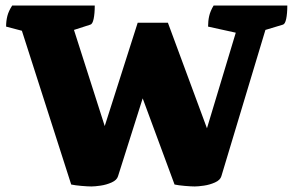

<svg xmlns="http://www.w3.org/2000/svg" viewBox="-20 -661 1059 693"><path d="M310 12Q297 12 274 10Q251 8 237 5L59 -550L2 -565Q2 -585 6.5 -603Q11 -621 24 -641H322Q322 -612 318 -593Q314 -574 306 -572L247 -553L358 -206L477 -579H586L727 -198L831 -543L731 -565Q731 -585 735 -603Q739 -621 751 -641H1017Q1017 -612 1013 -593Q1009 -574 1001 -572L938 -553L779 -25Q775 -11 756 -2.5Q737 6 716 9Q695 12 683 12Q670 12 647 10Q624 8 610 5L495 -306L406 -25Q402 -11 383 -2.5Q364 6 343 9Q322 12 310 12Z"/></svg>

Font: Petrona Black
Style: Regular
Weight: 900
Designer: Ringo R. Seeber
Foundry: Ringo R. Seeber
Version: Version 2.001; ttfautohint (v1.8.3)